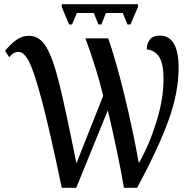

<svg xmlns="http://www.w3.org/2000/svg" viewBox="-20 -897 914 917"><path d="M69 -649Q43 -649 24 -624L4 -654Q29 -685 57 -705.5Q85 -726 119 -726Q169 -726 201 -672.5Q233 -619 262 -502.5Q291 -386 345 -117L473 -440Q441 -570 388 -714H497Q534 -607 574 -443.5Q614 -280 643 -118Q693 -205 727 -315Q761 -425 761 -517Q761 -594 740 -625.5Q719 -657 681 -661Q681 -690 696 -708.5Q711 -727 743 -727Q833 -727 833 -573Q833 -456 785.5 -324Q738 -192 635 0H572Q562 -63 537.5 -179.5Q513 -296 495 -370L344 0H275Q217 -278 179.5 -418.5Q142 -559 118 -604Q94 -649 69 -649ZM275 -864V-877H639V-864L603 -780H589L566 -835H486L464 -780H450L428 -835H347L324 -780H310Z"/></svg>

Font: Noto Serif Narrow
Style: Regular
Weight: 400
Width: 4
Designer: Monotype Design Team
Foundry: Monotype Imaging Inc.
Version: Version 1.001